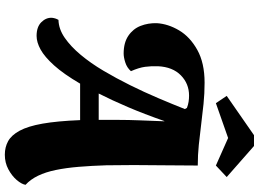

<svg xmlns="http://www.w3.org/2000/svg" viewBox="-162 -778 1099 816"><g transform="rotate(90 388.0 -369.5)"><path d="M637 160Q605 160 579.5 146Q554 132 535 97Q516 62 505 0Q494 -62 490 -160H335Q294 -90 257.5 -49.5Q221 -9 190 8Q159 25 132 25Q94 25 74 5Q54 -15 55 -40Q56 -48 58 -54.5Q60 -61 64 -68Q103 -69 140 -94.5Q177 -120 212.5 -162.5Q248 -205 280 -259Q312 -313 341.5 -372.5Q371 -432 396.5 -492Q422 -552 443 -605L438 -614Q425 -619 412 -621Q399 -623 386 -623Q335 -623 299.5 -588Q264 -553 261 -491Q260 -462 263.5 -436Q267 -410 282 -376Q267 -359 245 -352Q223 -345 207 -345Q161 -345 131.5 -365Q102 -385 89.5 -417Q77 -449 78 -486Q81 -534 108.5 -580.5Q136 -627 191.5 -658Q247 -689 331 -689Q377 -689 421 -684.5Q465 -680 508 -674.5Q551 -669 594.5 -664.5Q638 -660 683 -660Q683 -586 682 -518Q681 -450 681 -388Q681 -326 682 -271Q684 -208 688.5 -154Q693 -100 702 -56.5Q711 -13 726.5 19Q742 51 765 72Q762 89 744.5 109.5Q727 130 699 145Q671 160 637 160ZM377 -239H489Q489 -278 489 -321.5Q489 -365 491 -414.5Q493 -464 495 -518H494Q464 -432 434.5 -363Q405 -294 377 -239ZM418 -737 387 -783 554 -899H600L732 -783L683 -737L566 -789Z"/></g></svg>

Font: Sansita Swashed Light ExtraBold
Style: Regular
Weight: 800
Version: Version 1.003